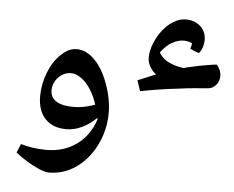

<svg xmlns="http://www.w3.org/2000/svg" viewBox="-52 -591 1037 850"><g transform="rotate(5 467.0 -166.0)"><path d="M566 -196 550 -243Q561 -247 575.5 -253.5Q590 -260 605 -266Q620 -272 630 -276Q625 -280 620.5 -284Q616 -288 613 -292Q603 -304 597 -318Q591 -332 591 -347Q591 -379 605.5 -414Q620 -449 644.5 -478Q669 -507 700 -521Q710 -526 720.5 -528Q731 -530 742 -530Q779 -530 805 -507.5Q831 -485 831 -445Q831 -431 826 -415Q821 -399 811 -387Q799 -390 789 -394.5Q779 -399 771 -403Q773 -409 774.5 -414.5Q776 -420 777 -427Q768 -432 758 -434Q748 -436 740 -436Q715 -436 688.5 -421.5Q662 -407 638 -374Q650 -356 663.5 -345.5Q677 -335 696 -328Q705 -324 721.5 -320Q738 -316 750 -315Q756 -317 763 -319Q770 -321 777 -322Q797 -327 818 -331Q839 -335 858 -338Q868 -340 877.5 -341Q887 -342 894 -343Q902 -334 908 -321Q914 -308 914 -293Q914 -271 900 -254Q886 -237 864 -235Q837 -233 802.5 -230Q768 -227 734 -222Q712 -220 688 -216.5Q664 -213 635 -208.5Q606 -204 566 -196ZM194 198Q179 198 152.5 187Q126 176 97 158.5Q68 141 45 122L61 83Q88 91 116.5 95Q145 99 175 99Q252 99 308.5 58.5Q365 18 389 -55L388 -62Q359 -33 324.5 -16.5Q290 0 255 0Q194 0 160.5 -36Q127 -72 127 -135Q127 -189 147.5 -241.5Q168 -294 202 -325Q235 -357 271 -357Q313 -357 350.5 -319.5Q388 -282 412 -215Q424 -182 430 -150Q436 -118 436 -86Q436 -37 421 10Q406 57 379 95.5Q352 134 315 160Q260 198 194 198ZM276 -101Q300 -101 322.5 -105Q345 -109 373 -119Q363 -154 343 -185.5Q323 -217 299 -233Q276 -249 255 -249Q231 -249 211.5 -235Q192 -221 182 -199Q175 -183 175 -166Q175 -134 201.5 -117.5Q228 -101 276 -101Z"/></g></svg>

Font: Noto Naskh Arabic SemiBold
Style: Regular
Weight: 600
Designer: Monotype Design Team, David Williams, Mohamad Dakak and Nizar Qandah
Foundry: Monotype Imaging Inc.
Version: Version 2.016